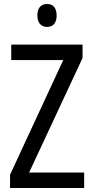

<svg xmlns="http://www.w3.org/2000/svg" viewBox="-20 -936 464 956"><path d="M215 -916C184 -916 166 -897 166 -858C166 -822 185 -802 215 -802C244 -802 262 -822 262 -858C262 -896 245 -916 215 -916ZM399 0V-77H125L391 -647V-714H36V-637H295L30 -66V0Z"/></svg>

Font: Noto Sans Gujarati Condensed
Style: Regular
Weight: 400
Width: 3
Designer: Jelle Bosma - Monotype Design Team, Universal Thirst
Foundry: Monotype Imaging Inc.
Version: Version 2.106